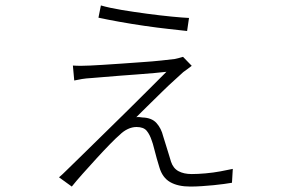

<svg xmlns="http://www.w3.org/2000/svg" viewBox="-20 -647 1040 706"><path d="M351 -627Q382 -618 427 -610.5Q472 -603 521 -596.5Q570 -590 611 -586Q652 -582 675 -581L668 -533Q642 -536 600.5 -540.5Q559 -545 511 -552Q463 -559 418.5 -567Q374 -575 342 -582ZM685 -405Q677 -399 668.5 -392.5Q660 -386 654 -382Q647 -375 625 -355.5Q603 -336 575.5 -309Q548 -282 522.5 -257Q497 -232 481 -216Q485 -217 492 -216.5Q499 -216 504 -215Q538 -214 555.5 -194.5Q573 -175 580 -146Q584 -134 589.5 -115.5Q595 -97 600.5 -80Q606 -63 609 -52Q617 -28 636.5 -17.5Q656 -7 685 -7Q707 -7 735.5 -9.5Q764 -12 791 -17Q818 -22 836 -26L833 25Q821 27 803.5 29.5Q786 32 765 34Q744 36 722 37.5Q700 39 680 39Q634 39 605.5 22.5Q577 6 566 -32Q562 -45 556.5 -64Q551 -83 546.5 -101.5Q542 -120 538 -130Q531 -152 519.5 -166Q508 -180 482 -180Q466 -180 450 -172.5Q434 -165 420 -151Q408 -141 385 -117.5Q362 -94 335 -64.5Q308 -35 283.5 -7.5Q259 20 244 39L197 5Q204 -1 210 -6.5Q216 -12 225 -21Q251 -46 288 -82.5Q325 -119 366.5 -159.5Q408 -200 450 -241.5Q492 -283 528.5 -319.5Q565 -356 592 -383Q576 -381 548 -378.5Q520 -376 486.5 -373.5Q453 -371 419.5 -368.5Q386 -366 358.5 -363.5Q331 -361 316 -360Q297 -359 281.5 -356.5Q266 -354 253 -351L248 -406Q261 -405 278 -405Q295 -405 312 -406Q327 -407 357 -408.5Q387 -410 425.5 -413Q464 -416 502.5 -418.5Q541 -421 573 -424.5Q605 -428 622 -430Q631 -432 639 -434Q647 -436 653 -438Z"/></svg>

Font: Noto Sans JP Thin Light
Style: Regular
Weight: 300
Version: Version 2.004-H2;hotconv 1.0.118;makeotfexe 2.5.65603